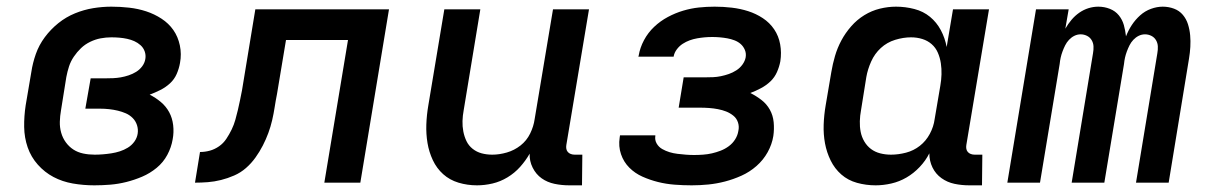

<svg xmlns="http://www.w3.org/2000/svg" viewBox="-20 -548 3640 576"><path d="M263 8Q230 8 198.5 2.5Q167 -3 140.5 -17Q114 -31 93.5 -54Q73 -77 63 -106Q53 -135 52.5 -167Q52 -199 57 -232L74 -332Q78 -359 87.5 -386Q97 -413 114.5 -436.5Q132 -460 155 -478.5Q178 -497 205 -508Q232 -519 259.5 -523.5Q287 -528 314 -528Q341 -528 367.5 -525Q394 -522 418.5 -514Q443 -506 464.5 -492Q486 -478 500 -458Q514 -438 519.5 -412Q525 -386 520 -359Q517 -342 510 -326Q503 -310 490 -298Q477 -286 461 -278Q445 -270 429 -264Q447 -255 462.5 -242Q478 -229 487.5 -211.5Q497 -194 499.5 -172.5Q502 -151 498 -130Q494 -106 482 -83.5Q470 -61 450 -44.5Q430 -28 406.5 -18Q383 -8 359 -2Q335 4 311 6Q287 8 263 8ZM264 -84Q276 -84 288.5 -85Q301 -86 314 -88Q327 -90 339.5 -94Q352 -98 363.5 -105Q375 -112 383 -123Q391 -134 393 -147Q395 -160 391 -172.5Q387 -185 378 -194Q369 -203 357.5 -208Q346 -213 333.5 -216Q321 -219 307.5 -220.5Q294 -222 280 -222H236L252 -313H296Q308 -313 319.5 -313.5Q331 -314 342.5 -316Q354 -318 366 -322Q378 -326 388.5 -332.5Q399 -339 406.5 -349Q414 -359 416 -371Q418 -383 414 -394Q410 -405 401.5 -412.5Q393 -420 383 -424.5Q373 -429 361.5 -431.5Q350 -434 338 -435Q326 -436 314 -436Q298 -436 282 -433Q266 -430 250.5 -422.5Q235 -415 223 -403.5Q211 -392 201.5 -378Q192 -364 187 -348.5Q182 -333 179 -317L163 -217Q160 -200 159.5 -183Q159 -166 163.5 -150Q168 -134 177.5 -121Q187 -108 200 -99.5Q213 -91 229.5 -87.5Q246 -84 264 -84Z M565 0 580 -92Q595 -92 609.5 -96Q624 -100 637 -109Q650 -118 659 -131.5Q668 -145 675 -159.5Q682 -174 686 -188.5Q690 -203 693.5 -217.5Q697 -232 700 -247Q703 -262 706 -277L746 -520H1147L1061 0H953L1024 -428H838L811 -266Q807 -246 804 -226.5Q801 -207 796.5 -187.5Q792 -168 785 -149Q778 -130 768.5 -111.5Q759 -93 746.5 -75.5Q734 -58 718 -44Q702 -30 682.5 -21.5Q663 -13 643 -8Q623 -3 603.5 -1.5Q584 0 565 0Z M1411 8Q1382 8 1355.5 0Q1329 -8 1309.5 -25.5Q1290 -43 1278.5 -67.5Q1267 -92 1262.5 -119Q1258 -146 1259 -174.5Q1260 -203 1265 -232L1313 -520H1421L1371 -217Q1368 -201 1367.5 -185Q1367 -169 1370 -153.5Q1373 -138 1379.5 -124.5Q1386 -111 1398 -101.5Q1410 -92 1425 -88Q1440 -84 1457 -84Q1478 -84 1500.5 -90.5Q1523 -97 1541.5 -111.5Q1560 -126 1570.5 -147.5Q1581 -169 1584 -191L1639 -520H1747L1679 -113Q1678 -107 1679 -101.5Q1680 -96 1683.5 -92Q1687 -88 1692.5 -86Q1698 -84 1704 -84H1727L1726 8H1688Q1665 8 1643.5 3.5Q1622 -1 1605 -13Q1588 -25 1578 -45Q1568 -65 1569 -87Q1557 -66 1540.5 -47.5Q1524 -29 1502.5 -16Q1481 -3 1457.5 2.5Q1434 8 1411 8Z M2055 8Q2029 8 2003.5 6Q1978 4 1954 -2Q1930 -8 1907.5 -18Q1885 -28 1868 -45Q1851 -62 1843 -85.5Q1835 -109 1839 -135L1840 -142H1946V-140Q1944 -128 1950 -117.5Q1956 -107 1966.5 -101Q1977 -95 1988.5 -91.5Q2000 -88 2012.5 -86.5Q2025 -85 2037.5 -84Q2050 -83 2062 -83Q2075 -83 2089 -84Q2103 -85 2116 -88Q2129 -91 2142 -96Q2155 -101 2166.5 -109.5Q2178 -118 2185.5 -130Q2193 -142 2195 -155Q2198 -168 2194 -180.5Q2190 -193 2180 -201Q2170 -209 2158.5 -213.5Q2147 -218 2134 -220.5Q2121 -223 2107.5 -224Q2094 -225 2081 -225H2016L2031 -316H2096Q2108 -316 2119.5 -316.5Q2131 -317 2143 -319.5Q2155 -322 2166.5 -326Q2178 -330 2189 -337Q2200 -344 2207.5 -354.5Q2215 -365 2217 -376Q2219 -388 2214.5 -398.5Q2210 -409 2202 -416Q2194 -423 2183.5 -427Q2173 -431 2162 -433Q2151 -435 2139.5 -436Q2128 -437 2117 -437Q2105 -437 2094 -436Q2083 -435 2071.5 -433Q2060 -431 2049 -427Q2038 -423 2028 -416.5Q2018 -410 2010.5 -400Q2003 -390 2001 -379V-378H1895L1896 -381Q1900 -405 1912 -427.5Q1924 -450 1942.5 -467.5Q1961 -485 1983.5 -497Q2006 -509 2029.5 -516Q2053 -523 2076.5 -525.5Q2100 -528 2124 -528Q2150 -528 2175.5 -525Q2201 -522 2224.5 -514.5Q2248 -507 2268.5 -493.5Q2289 -480 2302.5 -460Q2316 -440 2320.5 -415Q2325 -390 2321 -364Q2318 -348 2311 -332Q2304 -316 2291.5 -304Q2279 -292 2263 -283.5Q2247 -275 2231 -269Q2249 -260 2264.5 -248Q2280 -236 2289.5 -219Q2299 -202 2301 -181.5Q2303 -161 2300 -140Q2296 -115 2283 -91.5Q2270 -68 2249.5 -50Q2229 -32 2204.5 -21Q2180 -10 2155 -3.5Q2130 3 2105 5.5Q2080 8 2055 8Z M2607 8Q2578 8 2551 0.5Q2524 -7 2504 -24.5Q2484 -42 2472 -66.5Q2460 -91 2455 -118Q2450 -145 2451 -174Q2452 -203 2457 -232L2474 -332Q2478 -356 2485 -380Q2492 -404 2504 -426.5Q2516 -449 2533.5 -469Q2551 -489 2573 -502.5Q2595 -516 2619.5 -522Q2644 -528 2668 -528Q2696 -528 2723 -521Q2750 -514 2770 -497.5Q2790 -481 2802.5 -457.5Q2815 -434 2820 -407L2839 -520H2947L2879 -113Q2878 -107 2879 -101.5Q2880 -96 2883.5 -92Q2887 -88 2892.5 -86Q2898 -84 2904 -84H2927L2926 8H2888Q2865 8 2843.5 3.5Q2822 -1 2804.5 -13.5Q2787 -26 2777.5 -45.5Q2768 -65 2768 -88Q2757 -66 2739 -47Q2721 -28 2699.5 -15.5Q2678 -3 2654 2.5Q2630 8 2607 8ZM2653 -84Q2675 -84 2698 -90Q2721 -96 2739.5 -110.5Q2758 -125 2769.5 -146.5Q2781 -168 2784 -191L2801 -291Q2804 -308 2804.5 -325Q2805 -342 2802.5 -358.5Q2800 -375 2793.5 -390Q2787 -405 2775 -415.5Q2763 -426 2747 -431Q2731 -436 2713 -436Q2690 -436 2665.5 -428.5Q2641 -421 2622.5 -404Q2604 -387 2593.5 -363.5Q2583 -340 2579 -317L2563 -217Q2560 -201 2559.5 -184.5Q2559 -168 2562 -152.5Q2565 -137 2573 -123.5Q2581 -110 2593 -101Q2605 -92 2620.5 -88Q2636 -84 2653 -84Z M3002 0 3088 -520H3186L3176 -462Q3184 -476 3194.5 -488.5Q3205 -501 3218 -510Q3231 -519 3245.5 -523.5Q3260 -528 3275 -528Q3293 -528 3309.5 -521.5Q3326 -515 3336.5 -502Q3347 -489 3351.5 -473Q3356 -457 3358 -439Q3365 -457 3375.5 -473Q3386 -489 3400.5 -502Q3415 -515 3433 -521.5Q3451 -528 3468 -528Q3486 -528 3502 -522Q3518 -516 3528.5 -503.5Q3539 -491 3544 -475Q3549 -459 3550.5 -442Q3552 -425 3551 -407.5Q3550 -390 3547 -372L3486 0H3388L3452 -388Q3454 -399 3453.5 -409Q3453 -419 3448 -427.5Q3443 -436 3434 -440.5Q3425 -445 3415 -445Q3405 -445 3396 -440.5Q3387 -436 3380 -428.5Q3373 -421 3368.5 -412Q3364 -403 3360.5 -393.5Q3357 -384 3355 -375Q3353 -366 3352 -356L3293 0H3195L3259 -388Q3261 -399 3260.5 -409Q3260 -419 3255 -427.5Q3250 -436 3241 -440.5Q3232 -445 3222 -445Q3212 -445 3203 -440.5Q3194 -436 3187 -428.5Q3180 -421 3175.5 -412Q3171 -403 3167.5 -393.5Q3164 -384 3162 -375Q3160 -366 3159 -356L3100 0Z"/></svg>

Font: Iosevka Semibold Extended
Style: Italic
Weight: 600
Width: 7
Italic angle: -9°
Monospace: yes
Designer: Belleve Invis
Foundry: Belleve Invis
Version: Version 32.5.0; ttfautohint (v1.8.4)